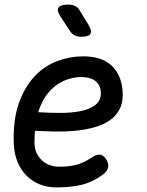

<svg xmlns="http://www.w3.org/2000/svg" viewBox="-20 -805 640 835"><path d="M440 -115Q454 -95 450 -76.5Q446 -58 425 -44Q381 -12 333.5 -1Q286 10 225 10Q185 10 152 -3.5Q119 -17 94.5 -42Q70 -67 56 -101.5Q42 -136 40 -178Q36 -282 61.5 -354.5Q87 -427 130.5 -473Q174 -519 229.5 -539.5Q285 -560 341 -560Q422 -560 464.5 -520.5Q507 -481 513 -412Q517 -365 501.5 -333Q486 -301 456.5 -281Q427 -261 387.5 -250.5Q348 -240 304.5 -236Q261 -232 216.5 -233Q172 -234 132 -236Q131 -224 130.5 -211Q130 -198 130 -184Q130 -159 139 -140Q148 -121 162.5 -107.5Q177 -94 196.5 -87Q216 -80 237 -80Q260 -80 278 -82Q296 -84 312.5 -88.5Q329 -93 344 -100Q359 -107 374 -117Q397 -133 412.5 -132.5Q428 -132 440 -115ZM146 -317Q194 -314 244 -314Q294 -314 334 -322.5Q374 -331 398 -351.5Q422 -372 418 -409Q417 -424 410 -435.5Q403 -447 392.5 -454.5Q382 -462 367 -466Q352 -470 334 -470Q310 -470 282.5 -462.5Q255 -455 229 -437.5Q203 -420 181.5 -390.5Q160 -361 146 -317ZM243 -733Q226 -759 234.5 -772Q243 -785 277 -785Q294 -785 306.5 -779Q319 -773 327 -759L366 -695Q381 -670 373 -657.5Q365 -645 333 -645Q317 -645 305 -651Q293 -657 285 -669Z"/></svg>

Font: Maple Mono
Style: Italic
Weight: 400
Italic angle: -10°
Monospace: yes
Designer: subframe7536
Version: Version 7.300